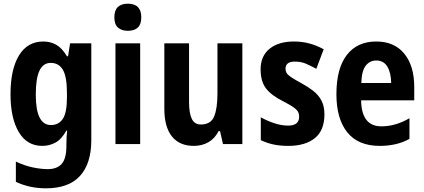

<svg xmlns="http://www.w3.org/2000/svg" viewBox="-20 -781 2300 1041"><path d="M215 -556Q253 -556 284.5 -538.5Q316 -521 343 -476H349L360 -546H475V-21Q475 105 414 172.5Q353 240 229 240Q185 240 145 231.5Q105 223 66 205V95Q112 117 157 126.5Q202 136 239 136Q289 136 314.5 107.5Q340 79 340 10V2Q340 -17 341 -36.5Q342 -56 344 -73H340Q313 -25 280 -7.5Q247 10 209 10Q126 10 81.5 -65.5Q37 -141 37 -270Q37 -405 83 -480.5Q129 -556 215 -556ZM255 -440Q214 -440 194 -398Q174 -356 174 -268Q174 -103 256 -103Q298 -103 320.5 -136.5Q343 -170 343 -253V-274Q343 -365 321 -402.5Q299 -440 255 -440Z M673 -761Q746 -761 746 -687Q746 -649 727 -631.5Q708 -614 673 -614Q639 -614 619.5 -631.5Q600 -649 600 -687Q600 -725 619 -743Q638 -761 673 -761ZM740 -546V0H606V-546Z M1294 -546V0H1189L1173 -70H1165Q1145 -30 1110 -10Q1075 10 1031 10Q953 10 912 -41.5Q871 -93 871 -191V-546H1005V-228Q1005 -167 1020 -136.5Q1035 -106 1069 -106Q1123 -106 1141 -149.5Q1159 -193 1159 -274V-546Z M1739 -161Q1739 -74 1687 -32Q1635 10 1543 10Q1499 10 1463.5 2.5Q1428 -5 1394 -21V-145Q1426 -127 1465.5 -113.5Q1505 -100 1542 -100Q1573 -100 1587.5 -112.5Q1602 -125 1602 -148Q1602 -160 1597.5 -171.5Q1593 -183 1574.5 -197Q1556 -211 1513 -233Q1451 -264 1422 -302Q1393 -340 1393 -405Q1393 -477 1441.5 -516.5Q1490 -556 1574 -556Q1616 -556 1655 -546Q1694 -536 1735 -514L1695 -408Q1665 -424 1639 -435.5Q1613 -447 1578 -447Q1528 -447 1528 -408Q1528 -396 1533.5 -386Q1539 -376 1557 -363.5Q1575 -351 1614 -330Q1649 -311 1677.5 -289Q1706 -267 1722.5 -236.5Q1739 -206 1739 -161Z M2020 -556Q2118 -556 2172 -490Q2226 -424 2226 -309V-237H1938Q1940 -96 2048 -96Q2125 -96 2200 -140V-28Q2132 10 2039 10Q1922 10 1863 -63.5Q1804 -137 1804 -270Q1804 -410 1860.5 -483Q1917 -556 2020 -556ZM2020 -453Q1985 -453 1963 -425Q1941 -397 1939 -331H2101Q2100 -387 2080 -420Q2060 -453 2020 -453Z"/></svg>

Font: Noto Sans Gurmukhi Condensed
Style: Bold
Weight: 700
Width: 3
Designer: Jelle Bosma - Monotype Design Team
Foundry: Monotype Imaging Inc.
Version: Version 2.004; ttfautohint (v1.8.4.7-5d5b)